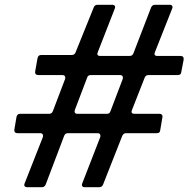

<svg xmlns="http://www.w3.org/2000/svg" viewBox="-20 -783 789 803"><path d="M94 0Q86 0 83 -4.5Q80 -9 83 -16L159 -209Q160 -211 160 -215Q160 -226 148 -226H53Q46 -226 42.5 -230Q39 -234 40 -241L49 -294Q52 -307 64 -307H185Q197 -307 201 -318L252 -452Q253 -454 253 -458Q253 -469 241 -469H140Q133 -469 129.5 -473Q126 -477 127 -484L137 -540Q140 -553 152 -553H280Q292 -553 296 -564L372 -752Q376 -763 388 -763H449Q457 -763 460 -758.5Q463 -754 460 -747L389 -565Q387 -559 387 -558Q387 -549 399 -549H522Q534 -549 538 -560L612 -752Q617 -763 628 -763H690Q697 -763 700 -758.5Q703 -754 700 -747L628 -565Q626 -559 626 -558Q626 -549 638 -549H735Q750 -549 748 -533L738 -481Q737 -469 723 -469H601Q589 -469 585 -458L532 -323Q530 -317 530 -316Q530 -307 543 -307H647Q654 -307 657.5 -302.5Q661 -298 659 -291L650 -238Q649 -226 636 -226H507Q496 -226 491 -214L411 -11Q406 0 395 0H334Q327 0 324 -4.5Q321 -9 324 -16L399 -209Q400 -211 400 -215Q400 -226 388 -226H264Q252 -226 248 -214L171 -11Q166 0 155 0ZM293 -323Q292 -321 292 -317Q292 -307 304 -307H427Q439 -307 442 -318L493 -452Q494 -454 494 -458Q494 -469 482 -469H359Q347 -469 344 -457Z"/></svg>

Font: Open Sauce Two SemiBold Italic
Style: Regular
Weight: 600
Italic angle: -10°
Designer: Alfredo Marco Pradil
Foundry: Creative Sauce Fz LLC
Version: Version 1.477